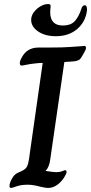

<svg xmlns="http://www.w3.org/2000/svg" viewBox="-20 -929 450 949"><path d="M27 -10Q27 -24 38.5 -45Q50 -66 66 -74Q70 -76 84.5 -82.5Q99 -89 104 -94Q114 -102 119 -121Q124 -140 128 -176L191 -618Q171 -618 150 -615Q129 -613 111 -609Q93 -605 87 -605Q78 -605 78 -616Q78 -628 86 -642Q112 -694 170 -694H221Q292 -694 330 -697Q402 -702 397 -702Q405 -702 405 -692Q405 -684 397 -671Q392 -663 385 -650Q378 -637 370 -632.5Q362 -628 347 -626L322 -624Q312 -624 298 -622L228 -139Q226 -122 220 -107.5Q214 -93 206 -86V-84Q246 -78 257 -78Q276 -78 287.5 -83Q299 -88 301 -88Q309 -88 309 -79Q309 -71 296 -50Q261 0 217 0Q206 0 180 -6Q144 -16 117 -16Q85 -16 62 -8Q39 0 35 0Q27 0 27 -10ZM134 -831Q134 -851 147.5 -869Q161 -887 180.5 -898Q200 -909 217 -909Q226 -909 228.5 -905.5Q231 -902 230 -895Q228 -879 228 -870Q228 -803 290 -803Q331 -803 350.5 -825.5Q370 -848 382 -885Q387 -903 399 -903Q411 -903 410 -878Q403 -821 361.5 -785.5Q320 -750 256 -750Q203 -750 168.5 -773.5Q134 -797 134 -831Z"/></svg>

Font: Charm
Style: Bold
Weight: 700
Designer: Katatrad Aksorn Co.,Ltd.
Foundry: Cadson Demak Co.,Ltd.
Version: Version 1.001